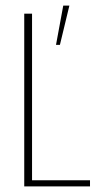

<svg xmlns="http://www.w3.org/2000/svg" viewBox="-20 -669 359 689"><path d="M67 -620H95V-22H303V0H67ZM181 -508 207 -649H229L195 -508Z"/></svg>

Font: Smooch Sans Thin ExtraLight
Style: Regular
Weight: 250
Version: Version 1.010